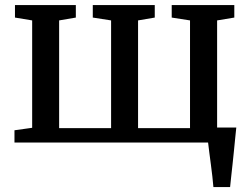

<svg xmlns="http://www.w3.org/2000/svg" viewBox="-20 -576 1014 776"><path d="M842.5 180Q841 160.5 838.2 136.5Q835.5 112.5 832.2 88Q829 63.5 826 40.8Q823 18 821 0L776 -60.5H935Q933 -41 930.5 -16.8Q928 7.5 925.5 34Q923 60.5 920 86.8Q917 113 914.5 137Q912 161 910 180ZM38.5 0V-49.5L110 -59.5V-493.5L40.5 -505V-555.5H286.5V-505L219 -493.5V-58H429V-493.5L355 -505V-555.5H605.5V-505L538 -493.5V-58H748V-493.5L674 -505V-555.5H927V-505L857.5 -493.5V-59.5L928.5 -49.5V0Z"/></svg>

Font: Merriweather Medium
Style: Regular
Weight: 500
Version: Version 2.100